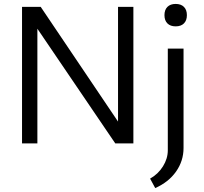

<svg xmlns="http://www.w3.org/2000/svg" viewBox="-20 -729 1036 976"><path d="M915 -610Q900 -595 873 -595Q846 -595 831 -610Q816 -625 816 -652Q816 -679 831 -694Q846 -709 873 -709Q900 -709 915 -694Q930 -679 930 -652Q930 -625 915 -610ZM92 0V-694H187L580 -111V-694H658V0H566L170 -583V0ZM769 227 743 179Q784 156 808.5 116.5Q833 77 833 35V-482H913V23Q913 89 875 143Q837 197 769 227Z"/></svg>

Font: Cantarell
Style: Regular
Weight: 400
Designer: Dave Crossland, Nikolaus Waxweiler, Florian Fecher, Jacques Le Bailly, Eben Sorkin, Alexei Vanyashin, Alexios Zavras, Em
Version: Version 0.303